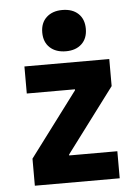

<svg xmlns="http://www.w3.org/2000/svg" viewBox="-53 -792 607 834"><g transform="rotate(-5 250.0 -375.0)"><path d="M65 0V-118L275 -398V-402H65V-520H435V-402L225 -122V-118H435V0ZM251 -570Q207 -570 181 -594Q155 -618 155 -660Q155 -702 181 -726Q207 -750 250 -750Q294 -750 319.5 -726Q345 -702 345 -660Q345 -618 319.5 -594Q294 -570 251 -570Z"/></g></svg>

Font: M PLUS 1 Code
Style: Bold
Weight: 700
Designer: Coji Morishita
Foundry: UNDERFOREST DESIGN
Version: Version 1.002